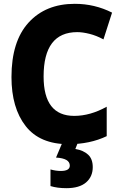

<svg xmlns="http://www.w3.org/2000/svg" viewBox="-20 -744 640 1004"><path d="M338 10Q450 10 538 -32V-186Q452 -138 368 -138Q208 -138 208 -344Q208 -576 384 -576Q412 -576 448 -567Q484 -558 521 -538L566 -678Q475 -724 371 -724Q219 -724 129.5 -626Q40 -528 40 -341Q40 -180 114 -85Q188 10 338 10ZM327 240Q395 240 430 210Q465 180 465 130Q465 87 440.5 64.5Q416 42 374 35L389 -3H308L273 80Q345 84 345 122Q345 150 298 150Q272 150 244 142V229Q280 240 327 240Z"/></svg>

Font: Noto Sans Mono Extra
Style: Regular
Weight: 800
Designer: Monotype Design Team
Foundry: Monotype Imaging Inc.
Version: Version 1.900